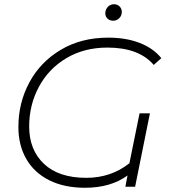

<svg xmlns="http://www.w3.org/2000/svg" viewBox="-20 -883 813 908"><path d="M743 -608 707 -576Q637 -658 488 -658Q378 -658 294 -608Q210 -558 164 -472.5Q118 -387 118 -285Q118 -174 188 -108Q258 -42 388 -42Q505 -42 592 -111L640 -347H689L619 0H573L583 -53Q503 5 382 5Q284 5 213 -30.5Q142 -66 104.5 -131Q67 -196 67 -282Q67 -397 119 -493.5Q171 -590 267.5 -647.5Q364 -705 492 -705Q576 -705 640.5 -680Q705 -655 743 -608ZM478 -820Q478 -838 490 -850.5Q502 -863 519 -863Q535 -863 545.5 -852.5Q556 -842 556 -827Q556 -809 544 -797Q532 -785 515 -785Q499 -785 488.5 -795Q478 -805 478 -820Z"/></svg>

Font: Montserrat Alternates Light
Style: Italic
Weight: 300
Italic angle: -11.3°
Designer: Julieta Ulanovsky
Foundry: Julieta Ulanovsky
Version: Version 7.200